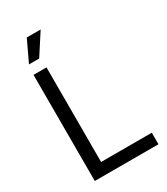

<svg xmlns="http://www.w3.org/2000/svg" viewBox="-226 -1040 994 1140"><g transform="rotate(-30 271.0 -470.0)"><path d="M75.7 0V-727.5H164.6V-79.1H512.2V0ZM83.5 -794.9 151.9 -939.9H247.1L153.3 -794.9Z"/></g></svg>

Font: Inter 28pt
Style: Regular
Weight: 400
Designer: Rasmus Andersson
Foundry: rsms
Version: Version 4.001;git-66647c0bb